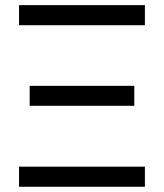

<svg xmlns="http://www.w3.org/2000/svg" viewBox="-20 -713 626 733"><path d="M52.7 0V-76.7H533.2V0ZM52.7 -616.7V-693.4H533.2V-616.7ZM93.3 -309.1V-385.3H492.7V-309.1Z"/></svg>

Font: Cascadia Code NF SemiLight
Style: Regular
Weight: 350
Monospace: yes
Designer: Aaron Bell
Foundry: Saja Typeworks
Version: Version 2404.023; ttfautohint (v1.8.4)